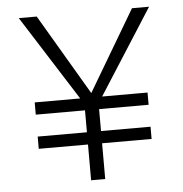

<svg xmlns="http://www.w3.org/2000/svg" viewBox="-49 -702 712 749"><g transform="rotate(-5 307.0 -327.5)"><path d="M85 -140.1V-188H277.8V-273.9H85V-321.8H263.2L51.8 -654.8H122.1L308.1 -338.9L495.1 -654.8H562L349.1 -321.8H526.9V-273.9H333V-188H526.9V-140.1H333V0H277.8V-140.1Z"/></g></svg>

Font: IntelOne Mono Light
Style: Regular
Weight: 300
Designer: Fred Shallcrass
Foundry: Frere-Jones Type LLC
Version: Version 1.200;hotconv 1.1.0;makeotfexe 2.6.0;FJTRelease1.2